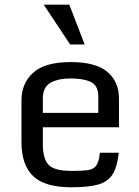

<svg xmlns="http://www.w3.org/2000/svg" viewBox="-20 -794 596 825"><path d="M72.3 -182.6V-362.8Q72.3 -436 122.6 -481.7Q172.9 -527.3 284.2 -527.3Q390.6 -527.3 440.9 -485.6Q491.2 -443.8 491.2 -370.1V-247.1H164.1V-174.3Q164.1 -111.3 189.2 -85.4Q214.4 -59.6 287.6 -59.6Q331.1 -59.6 356.2 -62.7Q381.3 -65.9 393.3 -82.3Q405.3 -98.6 409.2 -137.7H490.2Q483.9 -76.7 463.6 -44.7Q443.4 -12.7 401.4 -1Q359.4 10.7 287.6 10.7Q171.9 10.7 122.1 -37.6Q72.3 -85.9 72.3 -182.6ZM402.3 -309.1V-379.9Q402.3 -426.8 369.9 -441.9Q337.4 -457 284.2 -457Q229.5 -457 196.8 -438Q164.1 -418.9 164.1 -371.1V-309.1ZM277.8 -773.9 343.8 -603H281.2L168 -773.9Z"/></svg>

Font: Monda
Style: Regular
Weight: 400
Designer: Vernon Adams
Foundry: Vernon Adams
Version: Version 2.100; ttfautohint (v1.8.3)